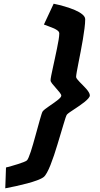

<svg xmlns="http://www.w3.org/2000/svg" viewBox="-20 -813 538 1031"><path d="M268.1 -793Q297.4 -787.1 327.4 -778.3Q357.4 -769.5 382.1 -759Q406.7 -748.5 422.1 -735.8Q437.5 -723.1 437.5 -709.5Q437.5 -689.5 433.8 -660.6Q430.2 -631.8 424.8 -599.9Q419.4 -567.9 413.1 -535.6Q406.7 -503.4 401.4 -475.6Q396 -447.8 392.3 -427.5Q388.7 -407.2 388.7 -399.9Q388.7 -395.5 394 -388.4Q399.4 -381.3 407.7 -372.8Q416 -364.3 425.5 -354.7Q435.1 -345.2 443.4 -335.7Q451.7 -326.2 457 -317.1Q462.4 -308.1 462.4 -300.8Q462.4 -293.9 454.6 -284.9Q446.8 -275.9 434.8 -266.1Q422.9 -256.3 408.2 -246.3Q393.6 -236.3 379.9 -227.3Q366.2 -218.3 355.2 -210.7Q344.2 -203.1 339.8 -198.2Q336.9 -195.3 332 -180.7Q327.1 -166 320.6 -144Q314 -122.1 305.7 -94.2Q297.4 -66.4 288.6 -37.4Q279.8 -8.3 270.3 20.3Q260.7 48.8 251.2 72.8Q241.7 96.7 232.2 114Q222.7 131.3 214.4 137.7Q203.1 146.5 179.2 155.3Q155.3 164.1 126 171.9Q96.7 179.7 65.7 186.5Q34.7 193.4 8.3 198.2L12.2 86.4Q25.4 83 43 78.1Q60.5 73.2 77.1 67.9Q93.8 62.5 106.9 57.4Q120.1 52.2 124.5 48.3Q128.4 44.9 133.8 32.2Q139.2 19.5 145.3 1.2Q151.4 -17.1 157.7 -39.3Q164.1 -61.5 170.4 -84.5Q176.8 -107.4 182.9 -129.6Q189 -151.9 194.1 -169.9Q199.2 -188 203.1 -200.2Q207 -212.4 209.5 -215.3Q213.9 -220.7 222.9 -227.8Q231.9 -234.9 243.2 -242.4Q254.4 -250 265.9 -258.1Q277.3 -266.1 287.1 -273.7Q296.9 -281.2 303 -287.8Q309.1 -294.4 309.1 -299.3Q309.1 -305.7 300 -316.9Q291 -328.1 280.3 -340.1Q269.5 -352.1 260.5 -363.3Q251.5 -374.5 251.5 -381.8Q251.5 -388.7 254.9 -406.5Q258.3 -424.3 263.7 -448.2Q269 -472.2 274.9 -499.8Q280.8 -527.3 286.1 -553Q291.5 -578.6 294.9 -599.9Q298.3 -621.1 298.3 -632.8Q298.3 -641.6 290.3 -648.2Q282.2 -654.8 270 -660.4Q257.8 -666 243.4 -670.9Q229 -675.8 215.8 -681.2Z"/></svg>

Font: Andika New Basic
Style: Bold Italic
Weight: 700
Italic angle: -14°
Designer: Victor Gaultney, Annie Olsen, Pablo Ugerman
Foundry: SIL International
Version: Version 5.500